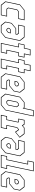

<svg xmlns="http://www.w3.org/2000/svg" viewBox="1780 -2570 790 4390"><g transform="rotate(90 2175.0 -375.0)"><path d="M93 0 12 -103 83 -437 208 -540H443L413 -398.5H247L210 -368L168 -172L192 -141.5H358L328 0ZM101.5 -13.5H317.5L342 -128H184L153.5 -166.5L197.5 -373.5L244 -412H402L426.5 -526.5H210.5L95.5 -431.5L26.5 -108.5Z M556 0 475 -103 505.5 -245.5 630 -348.5H755L759.5 -368L735.5 -398.5H545L575 -540H834.5L915.5 -437L844.5 -103L719.5 0ZM564.5 -13.5H717L832 -108.5L901 -432L826 -527H586L562 -412.5H744L774 -374L766 -335.5H633L517.5 -240L489.5 -108.5ZM646.5 -128 616 -166.5 622.5 -197 657.5 -226H742.5L730 -166.5L683.5 -128ZM655 -141.5H680.5L717.5 -172L726 -212H660L634.5 -191L630.5 -172Z M962.5 0 1047.5 -399H970L1000 -540H1077.5L1106.5 -677H1248L1219 -540H1296.5L1266.5 -399H1189L1134 -141.5H1208L1178 0ZM979 -13.5H1167L1191 -127.5H1117.5L1178 -412.5H1255.5L1280 -526.5H1202.5L1231.5 -663.5H1117L1088 -526.5H1010.5L986 -412.5H1063.5Z M1321.5 0 1406.5 -399H1329L1359 -540H1436.5L1465.5 -677H1607L1578 -540H1655.5L1625.5 -399H1548L1493 -141.5H1567L1537 0ZM1338 -13.5H1526L1550 -127.5H1476.5L1537 -412.5H1614.5L1639 -526.5H1561.5L1590.5 -663.5H1476L1447 -526.5H1369.5L1345 -412.5H1422.5Z M2017 -540 2098 -437 2067.5 -294.5 1943 -191.5H1818L1813.5 -172L1837.5 -141.5H2028L1998 0H1738.5L1657.5 -103L1728.5 -437L1853.5 -540ZM2008.5 -526.5H1856L1741 -431.5L1672 -108L1747 -13H1987L2011 -127.5H1829L1799 -166L1807 -204.5H1940L2055.5 -300L2083.5 -431.5ZM1926.5 -412 1957 -373.5 1950.5 -343 1915.5 -314H1830.5L1843 -373.5L1889.5 -412ZM1918 -398.5H1892.5L1855.5 -368L1847 -328H1913L1938.5 -349L1942.5 -368Z M2378 0H2204L2122 -103L2193 -437L2318.5 -540H2444.5L2452.5 -530.5L2499 -750H2640.5L2503 -103ZM2375 -13.5 2491 -108.5 2624.5 -736.5H2510L2459 -498L2436 -526.5H2321L2205.5 -431.5L2137 -108.5L2212 -13.5ZM2342 -128H2294L2263.5 -166.5L2308 -374L2354.5 -412H2393L2430.5 -364L2388.5 -166.5ZM2339.5 -141.5 2376.5 -172 2416 -358.5 2384.5 -399H2357L2320 -368L2278.5 -172L2302.5 -141.5Z M2606 0 2636 -141H2713L2766.5 -391.5L2760.5 -399H2692L2722 -540H2828.5L2854 -500L2901 -540H3042L3128 -430.5L2996.5 -324.5L2943.5 -398.5H2940L2903 -368L2854.5 -140.5H2931.5L2901.5 0ZM2623 -13.5H2891L2915 -127H2838L2890.5 -373.5L2937 -412H2952L3002 -343.5L3109.5 -431L3033.5 -526.5H2903.5L2848.5 -480L2817 -526.5H2732.5L2708.5 -412.5H2769.5L2781 -397L2723.5 -127H2647Z M3192 0 3111 -103 3141.5 -245.5 3266 -348.5H3391L3395.5 -368L3371.5 -398.5H3181L3211 -540H3470.5L3551.5 -437L3480.5 -103L3355.5 0ZM3200.5 -13.5H3353L3468 -108.5L3537 -432L3462 -527H3222L3198 -412.5H3380L3410 -374L3402 -335.5H3269L3153.5 -240L3125.5 -108.5ZM3282.5 -128 3252 -166.5 3258.5 -197 3293.5 -226H3378.5L3366 -166.5L3319.5 -128ZM3291 -141.5H3316.5L3353.5 -172L3362 -212H3296L3270.5 -191L3266.5 -172Z M3521.5 0 3551.5 -141.5H3626.5L3725.5 -608.5H3650.5L3680.5 -750H3896.5L3767.5 -141.5H3842.5L3812.5 0ZM3537.5 -13.5H3801.5L3826 -128H3751L3880.5 -736.5H3691.5L3667 -622H3742L3637 -128H3562Z M4256.5 -540 4337.5 -437 4307 -294.5 4182.5 -191.5H4057.5L4053 -172L4077 -141.5H4267.5L4237.5 0H3978L3897 -103L3968 -437L4093 -540ZM4248 -526.5H4095.5L3980.5 -431.5L3911.5 -108L3986.5 -13H4226.5L4250.5 -127.5H4068.5L4038.5 -166L4046.5 -204.5H4179.5L4295 -300L4323 -431.5ZM4166 -412 4196.5 -373.5 4190 -343 4155 -314H4070L4082.5 -373.5L4129 -412ZM4157.5 -398.5H4132L4095 -368L4086.5 -328H4152.5L4178 -349L4182 -368Z"/></g></svg>

Font: Tourney Condensed Thin
Style: Italic
Weight: 100
Width: 3
Italic angle: -12°
Designer: Tyler Finck
Foundry: Etcetera Type Co
Version: Version 1.010; ttfautohint (v1.8.3)